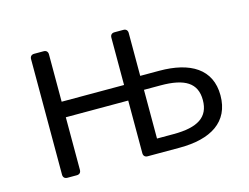

<svg xmlns="http://www.w3.org/2000/svg" viewBox="-71 -574 893 688"><g transform="rotate(-15 375.5 -230.0)"><path d="M518.6 -285.2H448.2V-444.3C448.2 -454.1 442.4 -460 432.6 -460H399.4C389.6 -460 383.8 -454.1 383.8 -444.3V-268.6H152.3V-444.3C152.3 -454.1 146.5 -460 136.7 -460H101.6C91.8 -460 85.9 -454.1 85.9 -444.3V-15.6C85.9 -5.9 91.8 0 101.6 0H136.7C146.5 0 152.3 -5.9 152.3 -15.6V-210.9H383.8V-15.6C383.8 -5.9 389.6 0 399.4 0H518.6C633.8 0 708 -44.9 708 -143.6C708 -241.2 633.8 -285.2 518.6 -285.2ZM509.8 -52.7H448.2V-233.4H509.8C599.6 -233.4 642.6 -207 642.6 -143.6C642.6 -80.1 599.6 -52.7 509.8 -52.7Z"/></g></svg>

Font: Ed Sans Neue Light
Style: Regular
Weight: 300
Designer: Stephen Hutchings
Version: Version 1.004;PS 001.004;hotconv 1.0.88;makeotf.lib2.5.64775